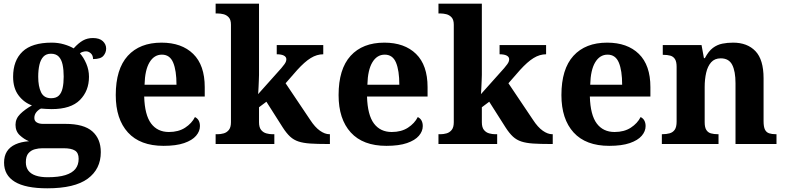

<svg xmlns="http://www.w3.org/2000/svg" viewBox="-20 -780 4252 1040"><path d="M236 240Q118 240 60 204.5Q2 169 2 101Q2 65 17.5 40.5Q33 16 63.5 2Q94 -12 137 -15Q110 -26 87 -47.5Q64 -69 64 -104Q64 -137 89 -162Q114 -187 153 -209Q109 -225 80 -264Q51 -303 51 -364Q51 -452 102 -500.5Q153 -549 260 -549Q295 -549 326 -540Q357 -531 379 -518Q405 -547 429 -560.5Q453 -574 483 -574Q519 -574 537 -557Q555 -540 555 -517Q555 -495 540 -477.5Q525 -460 484 -460Q484 -480 472 -491Q460 -502 446 -502Q438 -502 428 -499Q418 -496 413 -491Q433 -469 447.5 -435Q462 -401 462 -364Q462 -288 413 -238.5Q364 -189 260 -189Q249 -189 230 -190Q211 -191 202 -192Q188 -186 177 -172.5Q166 -159 166 -141Q166 -125 179 -117Q192 -109 213 -109H334Q434 -109 480 -68.5Q526 -28 526 44Q526 136 455 188Q384 240 236 240ZM238 180Q297 180 334 168.5Q371 157 388.5 135Q406 113 406 80Q406 48 386 35.5Q366 23 325 23H209Q189 23 168.5 28.5Q148 34 134 50Q120 66 120 99Q120 126 133.5 144Q147 162 173.5 171Q200 180 238 180ZM257 -248Q284 -248 298.5 -262Q313 -276 319 -302.5Q325 -329 325 -365Q325 -402 319 -430Q313 -458 298 -473.5Q283 -489 256 -489Q230 -489 215 -473Q200 -457 193.5 -429Q187 -401 187 -364Q187 -312 202.5 -280Q218 -248 257 -248Z M866 10Q739 10 673 -62.5Q607 -135 607 -265Q607 -406 672 -477.5Q737 -549 855 -549Q964 -549 1026.5 -488Q1089 -427 1089 -308V-257H761Q764 -157 798.5 -111Q833 -65 895 -65Q947 -65 983 -88.5Q1019 -112 1036 -146Q1050 -139 1056.5 -126.5Q1063 -114 1063 -97Q1063 -69 1042 -44.5Q1021 -20 977.5 -5Q934 10 866 10ZM936 -321Q936 -398 918 -441Q900 -484 857 -484Q815 -484 790 -442.5Q765 -401 763 -321Z M1148 0V-53H1160Q1175 -53 1191.5 -57.5Q1208 -62 1219.5 -76Q1231 -90 1231 -118V-646Q1231 -673 1219 -686Q1207 -699 1190.5 -703Q1174 -707 1160 -707H1148V-760H1383V-374Q1383 -361 1382 -343Q1381 -325 1380.5 -308.5Q1380 -292 1379 -281Q1378 -270 1378 -270L1504 -411Q1515 -424 1521 -432.5Q1527 -441 1529 -447.5Q1531 -454 1531 -459Q1531 -472 1517.5 -479Q1504 -486 1479 -486V-536H1731V-486Q1714 -486 1697 -481Q1680 -476 1663 -465.5Q1646 -455 1628 -439Q1610 -423 1590 -401L1527 -329L1660 -131Q1686 -91 1713 -72Q1740 -53 1764 -53H1767V0H1753Q1698 0 1660.5 -2.5Q1623 -5 1597 -13.5Q1571 -22 1551.5 -40Q1532 -58 1512 -89L1423 -229L1383 -199V-118Q1383 -90 1394.5 -76Q1406 -62 1423 -57.5Q1440 -53 1454 -53H1466V0Z M2073 10Q1946 10 1880 -62.5Q1814 -135 1814 -265Q1814 -406 1879 -477.5Q1944 -549 2062 -549Q2171 -549 2233.5 -488Q2296 -427 2296 -308V-257H1968Q1971 -157 2005.5 -111Q2040 -65 2102 -65Q2154 -65 2190 -88.5Q2226 -112 2243 -146Q2257 -139 2263.5 -126.5Q2270 -114 2270 -97Q2270 -69 2249 -44.5Q2228 -20 2184.5 -5Q2141 10 2073 10ZM2143 -321Q2143 -398 2125 -441Q2107 -484 2064 -484Q2022 -484 1997 -442.5Q1972 -401 1970 -321Z M2355 0V-53H2367Q2382 -53 2398.5 -57.5Q2415 -62 2426.5 -76Q2438 -90 2438 -118V-646Q2438 -673 2426 -686Q2414 -699 2397.5 -703Q2381 -707 2367 -707H2355V-760H2590V-374Q2590 -361 2589 -343Q2588 -325 2587.5 -308.5Q2587 -292 2586 -281Q2585 -270 2585 -270L2711 -411Q2722 -424 2728 -432.5Q2734 -441 2736 -447.5Q2738 -454 2738 -459Q2738 -472 2724.5 -479Q2711 -486 2686 -486V-536H2938V-486Q2921 -486 2904 -481Q2887 -476 2870 -465.5Q2853 -455 2835 -439Q2817 -423 2797 -401L2734 -329L2867 -131Q2893 -91 2920 -72Q2947 -53 2971 -53H2974V0H2960Q2905 0 2867.5 -2.5Q2830 -5 2804 -13.5Q2778 -22 2758.5 -40Q2739 -58 2719 -89L2630 -229L2590 -199V-118Q2590 -90 2601.5 -76Q2613 -62 2630 -57.5Q2647 -53 2661 -53H2673V0Z M3280 10Q3153 10 3087 -62.5Q3021 -135 3021 -265Q3021 -406 3086 -477.5Q3151 -549 3269 -549Q3378 -549 3440.5 -488Q3503 -427 3503 -308V-257H3175Q3178 -157 3212.5 -111Q3247 -65 3309 -65Q3361 -65 3397 -88.5Q3433 -112 3450 -146Q3464 -139 3470.5 -126.5Q3477 -114 3477 -97Q3477 -69 3456 -44.5Q3435 -20 3391.5 -5Q3348 10 3280 10ZM3350 -321Q3350 -398 3332 -441Q3314 -484 3271 -484Q3229 -484 3204 -442.5Q3179 -401 3177 -321Z M3565 0V-53H3567Q3590 -53 3607.5 -58Q3625 -63 3635 -77.5Q3645 -92 3645 -122V-418Q3645 -446 3636 -460Q3627 -474 3611 -478.5Q3595 -483 3573 -483H3570V-536H3780L3793 -465H3798Q3818 -503 3841.5 -520.5Q3865 -538 3892.5 -543.5Q3920 -549 3951 -549Q4028 -549 4072 -503Q4116 -457 4116 -356V-124Q4116 -93 4123.5 -78Q4131 -63 4146 -58Q4161 -53 4183 -53H4186V0H3964V-329Q3964 -394 3946 -429Q3928 -464 3884 -464Q3851 -464 3832 -442.5Q3813 -421 3805 -385.5Q3797 -350 3797 -309V-118Q3797 -90 3806 -76Q3815 -62 3831 -57.5Q3847 -53 3869 -53H3872V0Z"/></svg>

Font: Noto Serif Kannada
Style: Bold
Weight: 700
Version: Version 2.003